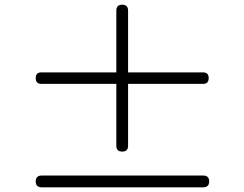

<svg xmlns="http://www.w3.org/2000/svg" viewBox="-20 -820 1040 817"><path d="M157 -23Q132 -23 132 -48Q132 -73 157 -73H845Q870 -73 870 -48Q870 -23 845 -23H501ZM500 -175Q475 -175 475 -200V-463H156Q132 -463 132 -488Q132 -512 156 -512H475V-775Q475 -800 500 -800Q525 -800 525 -775V-512H696H844Q868 -512 868 -488Q868 -463 844 -463H525V-200Q525 -175 500 -175Z"/></svg>

Font: GenSenRounded TW L
Style: Regular
Weight: 300
Version: Version 1.501;PS 1;hotconv 16.6.51;makeotf.lib2.5.65220